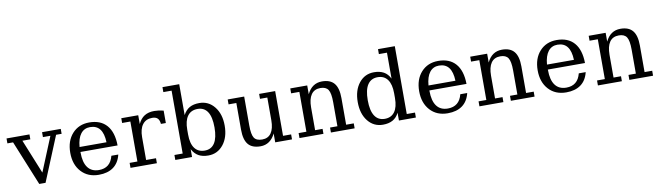

<svg xmlns="http://www.w3.org/2000/svg" viewBox="-41 -1242 6183 1803"><g transform="rotate(-10 3050.5 -340.5)"><path d="M225.6 0 51.3 -427.2H-2.9V-474.1H215.8V-427.2H140.1L272.9 -100.1L407.2 -427.2H335.9V-474.1H514.2V-427.2H461.4L285.6 0Z M1012.7 -228.5H658.7V-224.1Q658.7 -128.4 695.1 -79.8Q731.4 -31.2 801.3 -31.2Q855.5 -31.2 889.9 -59.1Q924.3 -86.9 938.5 -143.1H1004.4Q985.8 -65.9 932.1 -26.6Q878.4 12.7 793 12.7Q688.5 12.7 625.7 -55.9Q563 -124.5 563 -237.3Q563 -350.1 625 -418.7Q687 -487.3 787.1 -487.3Q895.5 -487.3 953.4 -420.9Q1011.2 -354.5 1012.7 -228.5ZM915.5 -275.9Q912.6 -359.9 880.6 -401.4Q848.6 -442.9 787.1 -442.9Q731.4 -442.9 698.5 -400.6Q665.5 -358.4 658.7 -275.9Z M1495.6 -475.6V-356.9H1448.7Q1445.8 -393.1 1428.7 -410.2Q1411.6 -427.2 1377 -427.2Q1317.4 -427.2 1285.2 -385Q1252.9 -342.8 1252.9 -264.2V-47.4H1347.2V0H1095.7V-47.4H1169.9V-428.7H1091.3V-474.1H1252.9V-390.1Q1275.9 -439.9 1313.7 -463.6Q1351.6 -487.3 1407.2 -487.3Q1427.2 -487.3 1449.5 -484.4Q1471.7 -481.4 1495.6 -475.6Z M1601.6 -47.4V-647H1522.9V-694.3H1682.6V-399.9Q1707 -445.8 1744.1 -466.6Q1781.2 -487.3 1836.9 -487.3Q1924.3 -487.3 1980 -418Q2035.6 -348.6 2035.6 -237.3Q2035.6 -125.5 1980 -56.4Q1924.3 12.7 1836.9 12.7Q1781.2 12.7 1744.1 -8.1Q1707 -28.8 1682.6 -74.2V0H1522.9V-47.4ZM1682.6 -214.4Q1682.6 -128.4 1715.6 -83.5Q1748.5 -38.6 1811.5 -38.6Q1874 -38.6 1906.2 -88.6Q1938.5 -138.7 1938.5 -237.3Q1938.5 -336.9 1906.2 -386.2Q1874 -435.5 1811.5 -435.5Q1748.5 -435.5 1715.6 -390.6Q1682.6 -345.7 1682.6 -259.8Z M2405.8 -474.1H2558.6V-47.4H2635.7V0H2475.6V-84.5Q2453.1 -37.1 2417.2 -12.2Q2381.3 12.7 2334.5 12.7Q2254.4 12.7 2217.3 -32.2Q2180.2 -77.1 2180.2 -172.9V-427.2H2106V-474.1H2263.2V-198.7Q2263.2 -111.3 2284.4 -79.3Q2305.7 -47.4 2360.4 -47.4Q2417.5 -47.4 2446.5 -89.4Q2475.6 -131.3 2475.6 -211.4V-427.2H2405.8Z M2707 0V-47.4H2781.2V-427.2H2702.6V-474.1H2864.3V-390.1Q2887.2 -438.5 2922.9 -462.9Q2958.5 -487.3 3006.8 -487.3Q3085.4 -487.3 3122.8 -442.1Q3160.2 -397 3160.2 -301.3V-47.4H3232.9V0H3006.8V-47.4H3077.1V-275.9Q3077.1 -362.8 3055.7 -395.8Q3034.2 -428.7 2981.4 -428.7Q2922.9 -428.7 2893.6 -386.5Q2864.3 -344.2 2864.3 -264.2V-47.4H2935.5V0Z M3738.3 -47.4H3816.9V0H3655.3V-74.2Q3632.8 -28.8 3594.7 -8.1Q3556.6 12.7 3502.4 12.7Q3414.1 12.7 3359.1 -56.4Q3304.2 -125.5 3304.2 -237.3Q3304.2 -348.6 3359.1 -418Q3414.1 -487.3 3502.4 -487.3Q3556.6 -487.3 3594.7 -466.6Q3632.8 -445.8 3655.3 -399.9V-647H3578.1V-694.3H3738.3ZM3655.3 -214.4V-259.8Q3655.3 -345.7 3622.6 -390.6Q3589.8 -435.5 3528.3 -435.5Q3465.3 -435.5 3432.6 -386.2Q3399.9 -336.9 3399.9 -237.3Q3399.9 -138.7 3432.6 -88.6Q3465.3 -38.6 3528.3 -38.6Q3589.8 -38.6 3622.6 -83.5Q3655.3 -128.4 3655.3 -214.4Z M4339.8 -228.5H3985.8V-224.1Q3985.8 -128.4 4022.2 -79.8Q4058.6 -31.2 4128.4 -31.2Q4182.6 -31.2 4217 -59.1Q4251.5 -86.9 4265.6 -143.1H4331.5Q4313 -65.9 4259.3 -26.6Q4205.6 12.7 4120.1 12.7Q4015.6 12.7 3952.9 -55.9Q3890.1 -124.5 3890.1 -237.3Q3890.1 -350.1 3952.1 -418.7Q4014.2 -487.3 4114.3 -487.3Q4222.7 -487.3 4280.5 -420.9Q4338.4 -354.5 4339.8 -228.5ZM4242.7 -275.9Q4239.7 -359.9 4207.8 -401.4Q4175.8 -442.9 4114.3 -442.9Q4058.6 -442.9 4025.6 -400.6Q3992.7 -358.4 3985.8 -275.9Z M4422.9 0V-47.4H4497.1V-427.2H4418.5V-474.1H4580.1V-390.1Q4603 -438.5 4638.7 -462.9Q4674.3 -487.3 4722.7 -487.3Q4801.3 -487.3 4838.6 -442.1Q4876 -397 4876 -301.3V-47.4H4948.7V0H4722.7V-47.4H4793V-275.9Q4793 -362.8 4771.5 -395.8Q4750 -428.7 4697.3 -428.7Q4638.7 -428.7 4609.4 -386.5Q4580.1 -344.2 4580.1 -264.2V-47.4H4651.4V0Z M5469.7 -228.5H5115.7V-224.1Q5115.7 -128.4 5152.1 -79.8Q5188.5 -31.2 5258.3 -31.2Q5312.5 -31.2 5346.9 -59.1Q5381.3 -86.9 5395.5 -143.1H5461.4Q5442.9 -65.9 5389.2 -26.6Q5335.4 12.7 5250 12.7Q5145.5 12.7 5082.8 -55.9Q5020 -124.5 5020 -237.3Q5020 -350.1 5082 -418.7Q5144 -487.3 5244.1 -487.3Q5352.5 -487.3 5410.4 -420.9Q5468.3 -354.5 5469.7 -228.5ZM5372.6 -275.9Q5369.6 -359.9 5337.6 -401.4Q5305.7 -442.9 5244.1 -442.9Q5188.5 -442.9 5155.5 -400.6Q5122.6 -358.4 5115.7 -275.9Z M5552.7 0V-47.4H5627V-427.2H5548.3V-474.1H5710V-390.1Q5732.9 -438.5 5768.6 -462.9Q5804.2 -487.3 5852.5 -487.3Q5931.2 -487.3 5968.5 -442.1Q6005.9 -397 6005.9 -301.3V-47.4H6078.6V0H5852.5V-47.4H5922.9V-275.9Q5922.9 -362.8 5901.4 -395.8Q5879.9 -428.7 5827.1 -428.7Q5768.6 -428.7 5739.3 -386.5Q5710 -344.2 5710 -264.2V-47.4H5781.2V0Z"/></g></svg>

Font: KhunPaOh
Style: Regular
Weight: 400
Designer: Khon Soe Zaw Thu
Version: Version 1.00 July 11, 2016, initial release